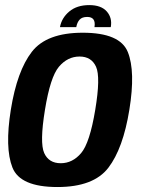

<svg xmlns="http://www.w3.org/2000/svg" viewBox="-20 -730 560 754"><path d="M205.5 4.5Q59 4.5 28.8 -72.2Q-1.5 -149 22.5 -299Q47 -451.5 105 -526.5Q163 -601.5 305 -601.5Q451.5 -601.5 482 -525.5Q512.5 -449.5 488 -299Q463.5 -147 405.5 -71.2Q347.5 4.5 205.5 4.5ZM218.5 -89Q265 -89 298.8 -129Q332.5 -169 354 -298.5Q375.5 -427.5 357.2 -467.8Q339 -508 292.5 -508Q245.5 -508 211.5 -468Q177.5 -428 156.5 -298.5Q135.5 -169.5 153.5 -129.2Q171.5 -89 218.5 -89ZM330.5 -710Q377.5 -710 399.5 -684.8Q421.5 -659.5 415 -623.5H351Q357.5 -663.5 322.5 -663.5Q302.5 -663.5 292.8 -653Q283 -642.5 279.5 -623.5H215.5Q222 -659.5 252 -684.8Q282 -710 330.5 -710Z"/></svg>

Font: Anybody SemiBold
Style: Italic
Weight: 600
Italic angle: -10°
Designer: Tyler Finck
Foundry: Etcetera Type Company
Version: Version 1.010; ttfautohint (v1.8.3) -l 8 -r 50 -G 200 -x 14 